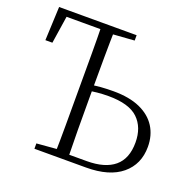

<svg xmlns="http://www.w3.org/2000/svg" viewBox="-127 -851 984 980"><g transform="rotate(20 364.5 -361.5)"><path d="M302 0V-32H432Q531 -32 582.5 -75Q634 -118 634 -206Q634 -288 585 -335Q536 -382 424 -382Q392 -382 362.5 -379Q333 -376 302 -370V-402Q337 -409 371 -411.5Q405 -414 439 -414Q526 -414 584 -388Q642 -362 671.5 -315.5Q701 -269 701 -207Q701 -112 633.5 -56Q566 0 440 0ZM267 0Q269 -83 269 -166Q269 -249 269 -333V-390Q269 -474 269 -557.5Q269 -641 267 -723H338Q336 -641 335.5 -557.5Q335 -474 335 -389V-333Q335 -249 335.5 -166Q336 -83 338 0ZM23 -540 31 -723H307V-689H58L89 -723L61 -540ZM160 0V-29L293 -40H302V0ZM301 -684V-723H452V-694L313 -684Z"/></g></svg>

Font: Noto Serif SC ExtraLight
Style: Regular
Weight: 200
Designer: Ryoko NISHIZUKA 西塚涼子 (kana & ideographs); Frank Grießhammer (Latin, Greek & Cyrillic); Wenlong ZHANG 张文龙 (bopomofo); San
Foundry: Adobe
Version: Version 2.002-H1;hotconv 1.1.0;makeotfexe 2.6.0